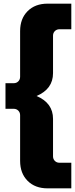

<svg xmlns="http://www.w3.org/2000/svg" viewBox="-20 -820 410 1050"><path d="M180 -295Q270 -257 270 -170V35Q270 50 280 60Q290 70 305 70H370V210H240Q172 210 131 169Q90 128 90 60V-190Q90 -205 80 -215Q70 -225 55 -225H10V-365H55Q70 -365 80 -375Q90 -385 90 -400V-650Q90 -718 131 -759Q172 -800 240 -800H370V-660H305Q290 -660 280 -650Q270 -640 270 -625V-420Q270 -333 180 -295Z"/></svg>

Font: Russo One
Style: Regular
Weight: 400
Designer: Jovanny lemonad
Foundry: Jovanny Lemonad
Version: Version 1.001